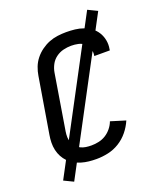

<svg xmlns="http://www.w3.org/2000/svg" viewBox="-163 -924 926 1112"><g transform="rotate(-20 300.0 -368.0)"><path d="M266 8Q242 8 219 5.5Q196 3 174 -3.5Q152 -10 132.5 -21Q113 -32 98 -47.5Q83 -63 72.5 -82.5Q62 -102 57 -124.5Q52 -147 52.5 -170.5Q53 -194 57 -217L114 -560Q118 -586 128 -612Q138 -638 155.5 -660Q173 -682 196.5 -699Q220 -716 245.5 -726Q271 -736 298 -739.5Q325 -743 351 -743Q378 -743 405 -740Q432 -737 456.5 -728Q481 -719 501.5 -704Q522 -689 535.5 -667Q549 -645 554 -618.5Q559 -592 554 -565Q554 -563 553.5 -561Q553 -559 553 -557H457Q457 -558 457.5 -559Q458 -560 458 -562Q461 -583 454 -603.5Q447 -624 431 -637Q415 -650 394 -654.5Q373 -659 351 -659Q327 -659 302.5 -653Q278 -647 257 -631.5Q236 -616 224 -593Q212 -570 208 -546L152 -204Q149 -186 149.5 -168.5Q150 -151 156 -135.5Q162 -120 173 -108Q184 -96 199 -88.5Q214 -81 231 -78.5Q248 -76 266 -76Q288 -76 311 -81Q334 -86 354 -98.5Q374 -111 389.5 -130Q405 -149 413 -171L504 -143Q489 -108 464.5 -78Q440 -48 407.5 -28Q375 -8 338.5 0Q302 8 266 8ZM99 87 41 59 510 -823 568 -795Z"/></g></svg>

Font: Iosevka Curly Medium Extended
Style: Italic
Weight: 500
Width: 7
Italic angle: -9°
Monospace: yes
Designer: Belleve Invis
Foundry: Belleve Invis
Version: Version 11.1.0; ttfautohint (v1.8.3)